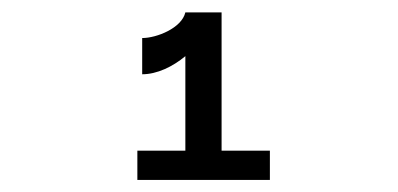

<svg xmlns="http://www.w3.org/2000/svg" viewBox="-20 -848 660 318"><path d="M215.5 -785V-725C240 -725 266 -737.5 287 -755V-598.5H207.5V-550H427V-598.5H347V-827.5H287C281 -801.5 239.5 -785 215.5 -785Z"/></svg>

Font: Monaspace Neon
Style: Regular
Weight: 400
Designer: Riley Cran & the Lettermatic Team
Foundry: Lettermatic
Version: Version 1.200 (Monaspace Neon)